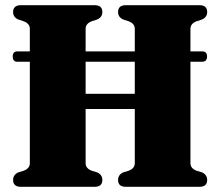

<svg xmlns="http://www.w3.org/2000/svg" viewBox="-20 -720 849 740"><path d="M310 -91Q310 -71 333.5 -62L355 -55.5Q374.5 -46 374.5 -26.5Q374.5 0 344.5 0H60.5Q30.5 0 30.5 -26.5Q30.5 -46 50 -55.5L71.5 -62Q95 -71 95 -91V-482H46.5Q29 -482 29 -502.5Q29 -522 47.5 -522H95V-609Q95 -629 71.5 -638L50 -645Q30.5 -654 30.5 -673.5Q30.5 -700 60.5 -700H344.5Q374.5 -700 374.5 -673.5Q374.5 -654 355 -645L333.5 -638Q310 -629 310 -609V-522H499.5V-609Q499.5 -629 476 -638L454.5 -645Q435 -654 435 -673.5Q435 -700 464.5 -700H749Q778.5 -700 778.5 -673.5Q778.5 -654 759 -645L737.5 -638Q714 -629 714 -609V-522H759Q778 -522 778 -502.5Q778 -482 759 -482H714V-91Q714 -71 737.5 -62L759 -55.5Q778.5 -46 778.5 -26.5Q778.5 0 749 0H464.5Q435 0 435 -26.5Q435 -46 454.5 -55.5L476 -62Q499.5 -71 499.5 -91V-300H310ZM310 -358.5H499.5V-482H310Z"/></svg>

Font: Fraunces 144pt S050 Black
Style: Regular
Weight: 900
Version: Version 1.000; ttfautohint (v1.8.3)